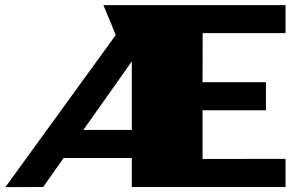

<svg xmlns="http://www.w3.org/2000/svg" viewBox="-20 -746 1211 766"><path d="M441.9 -606.4 392.6 -725.6H1119.1V-613.8H788.6L788.1 -418H1041V-306.2H788.1V-111.8L1119.1 -112.3V0H505.9V-115.7H233.9L152.3 0L1.5 0.5ZM505.9 -227.5V-501L312.5 -227.5Z"/></svg>

Font: Poller One
Style: Regular
Weight: 400
Designer: Yvonne Schttler
Foundry: Yvonne Schttler
Version: Version 1.002